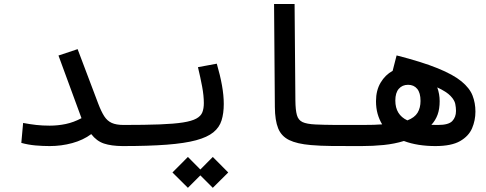

<svg xmlns="http://www.w3.org/2000/svg" viewBox="-20 -713 2384 941"><path d="M223.6 2.9Q189.5 2.9 153.8 -0.2Q118.2 -3.4 84.5 -12.7L93.3 -110.4Q127.4 -104 157.7 -100.6Q188 -97.2 223.6 -97.2Q263.2 -97.2 302 -105.2Q340.8 -113.3 379.4 -133.8L266.6 -440.9L360.4 -472.2L461.4 -205.1Q476.1 -166.5 490.7 -143.6Q505.4 -120.6 527.6 -110.6Q549.8 -100.6 585.9 -100.6Q604.5 -100.6 613.5 -92.8Q622.6 -85 622.6 -55.2Q622.6 -21 610.1 -9Q597.7 2.9 580.1 2.9Q525.4 2.4 489.5 -9.5Q453.6 -21.5 427.2 -55.7Q387.7 -26.4 334 -11.7Q280.3 2.9 223.6 2.9Z M580.1 2.9Q564 2.9 564 -52.7Q564 -78.6 570.8 -89.6Q577.6 -100.6 585.9 -100.6Q691.9 -100.6 762.7 -103.3Q833.5 -106 876.7 -112.8Q919.9 -119.6 942.1 -131.8Q964.4 -144 971.7 -162.6Q979 -181.2 979 -208Q979 -244.1 970.7 -288.6Q962.4 -333 950.2 -383.8L1042.5 -400.9Q1059.1 -343.8 1067.9 -294.7Q1076.7 -245.6 1076.7 -203.6Q1076.7 -157.7 1065.9 -123Q1055.2 -88.4 1025.6 -64.5Q996.1 -40.5 940.9 -25.6Q885.7 -10.7 797.4 -3.9Q709 2.9 580.1 2.9ZM1022.9 207.5 961.9 146.5 900.9 207.5 825.2 132.3 900.9 56.2 961.9 117.7 1022.9 56.2 1098.6 132.3Z M1752 2.9Q1742.2 2.9 1732.9 2.9Q1723.6 2.9 1714.4 2.9Q1652.8 2.9 1602.1 2.4Q1551.3 2 1503.9 -2Q1435.5 -7.8 1397.2 -26.6Q1358.9 -45.4 1343.3 -84Q1327.6 -122.6 1327.1 -188.5L1323.2 -693.4H1423.8L1427.7 -220.2Q1428.2 -173.8 1435.1 -149.2Q1441.9 -124.5 1462.6 -114.7Q1483.4 -105 1525.9 -103Q1568.4 -101.1 1613.8 -100.8Q1659.2 -100.6 1719.7 -100.6Q1729 -100.6 1738.5 -100.6Q1748 -100.6 1757.8 -100.6Q1784.7 -100.6 1784.7 -54.2Q1784.7 -22.9 1775.9 -10Q1767.1 2.9 1752 2.9Z M1752 2.9Q1737.8 2.9 1730.7 -8.1Q1723.6 -19 1723.6 -56.2Q1723.6 -85 1732.7 -92.8Q1741.7 -100.6 1757.8 -100.6Q1790 -100.6 1812.5 -101.3Q1835 -102.1 1853 -103.5Q1838.9 -126.5 1830.8 -154.8Q1822.8 -183.1 1822.8 -217.3Q1822.8 -270 1845.5 -308.1Q1868.2 -346.2 1904.3 -365.7L1923.8 -441.4Q2048.3 -409.7 2125 -378.4Q2201.7 -347.2 2241.7 -314.2Q2281.7 -281.2 2295.9 -244.9Q2310.1 -208.5 2310.1 -166Q2310.1 -123 2293.7 -84.5Q2277.3 -45.9 2234.9 -21.5Q2192.4 2.9 2113.8 2.9Q2071.3 2.9 2032.2 -3.2Q1993.2 -9.3 1959.5 -22Q1913.6 -7.8 1860.8 -2.4Q1808.1 2.9 1752 2.9ZM1976.6 -123Q2012.2 -136.7 2026.6 -160.6Q2041 -184.6 2041 -218.3Q2041 -257.8 2024.7 -277.6Q2008.3 -297.4 1980 -297.4Q1951.7 -297.4 1934.6 -277.8Q1917.5 -258.3 1917.5 -220.2Q1917.5 -150.4 1976.6 -123ZM2094.2 -101.1Q2109.9 -100.6 2127.4 -100.6Q2178.7 -100.6 2196.8 -119.9Q2214.8 -139.2 2214.8 -168.5Q2214.8 -169.4 2214.8 -171.4Q2214.8 -186 2211.2 -204.1Q2207.5 -222.2 2188.2 -242.7Q2168.9 -263.2 2123 -284.7Q2134.8 -252 2134.8 -217.3Q2134.8 -179.2 2124.8 -151.4Q2114.7 -123.5 2094.2 -101.1Z"/></svg>

Font: Cascadia Mono PL
Style: Regular
Weight: 400
Monospace: yes
Designer: Aaron Bell
Foundry: Saja Typeworks
Version: Version 2404.023; ttfautohint (v1.8.4)